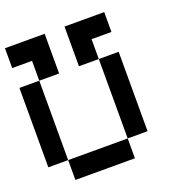

<svg xmlns="http://www.w3.org/2000/svg" viewBox="-139 -894 944 1010"><g transform="rotate(-20 333.5 -389.0)"><path d="M444.4 -555.6H555.6V-111.1H444.4ZM111.1 -666.7H0V-777.8H222.2V-555.6H111.1ZM333.3 -777.8H555.6V-666.7H444.4V-555.6H333.3ZM111.1 -111.1H444.4V0H111.1ZM0 -555.6H111.1V-111.1H0Z"/></g></svg>

Font: Pixeloid Mono
Style: Regular
Weight: 400
Monospace: yes
Designer: GGBotNet
Foundry: GGBotNet
Version: 0.5